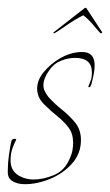

<svg xmlns="http://www.w3.org/2000/svg" viewBox="-27 -464 281 491"><path d="M37 7Q20 7 8 1Q-4 -5 -6 -15Q-7 -18 -7 -22Q-7 -26 -7 -30Q-7 -47 -4 -68.5Q-1 -90 2 -103Q4 -109 10 -109Q16 -109 14 -106Q10 -98 5 -85Q0 -72 0 -54Q0 -29 18 -17Q36 -5 59 -5Q84 -5 111.5 -16.5Q139 -28 152 -60Q157 -71 158.5 -81Q160 -91 160 -99Q160 -122 148.5 -137.5Q137 -153 120 -166.5Q103 -180 86 -197Q76 -207 72 -217Q68 -227 68 -237Q68 -260 85.5 -280.5Q103 -301 125 -314Q154 -331 183 -331Q215 -331 215 -297Q215 -281 209 -258Q208 -255 207.5 -251.5Q207 -248 205 -245Q204 -241 201 -241Q198 -241 199 -243Q203 -253 205.5 -259.5Q208 -266 208 -279Q208 -316 165 -316Q147 -316 128.5 -308.5Q110 -301 98 -283Q84 -263 84 -246Q84 -238 87.5 -231Q91 -224 96 -217Q112 -199 131.5 -183.5Q151 -168 165.5 -150Q180 -132 180 -106Q180 -71 157 -45.5Q134 -20 101 -6.5Q68 7 37 7ZM114 -380Q110 -378 109.5 -379.5Q109 -381 111 -382L189 -443Q192 -445 194 -443L234 -382Q235 -381 233 -379.5Q231 -378 229 -380Q225 -384 212 -399.5Q199 -415 186 -425Q166 -415 143.5 -399.5Q121 -384 114 -380Z"/></svg>

Font: Explora
Style: Regular
Weight: 400
Designer: Robert E. Leuschke
Foundry: Robert E. Leuschke
Version: Version 1.010